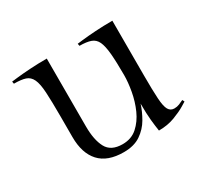

<svg xmlns="http://www.w3.org/2000/svg" viewBox="-109 -632 837 791"><g transform="rotate(-30 309.5 -236.5)"><path d="M433 -265Q433 -328 429.5 -367Q426 -406 416.5 -426.5Q407 -447 387 -454Q367 -461 334 -461L332 -472Q332 -472 357.5 -475Q383 -478 422 -480.5Q461 -483 503 -483V-222Q503 -151 505.5 -112Q508 -73 517 -57.5Q526 -42 544 -42Q557 -42 568 -46.5Q579 -51 589 -56L594 -46Q594 -46 573.5 -33.5Q553 -21 519 -8Q485 5 443 5Q439 -21 436 -50.5Q433 -80 433 -129Q423 -97 404.5 -65Q386 -33 354.5 -11.5Q323 10 274 10Q197 10 159 -31.5Q121 -73 121 -150V-247Q121 -320 118.5 -363Q116 -406 106 -427Q96 -448 76.5 -454.5Q57 -461 22 -461L20 -472Q20 -472 45.5 -475Q71 -478 110 -480.5Q149 -483 191 -483V-160Q191 -96 211 -58.5Q231 -21 286 -21Q328 -21 356 -46Q384 -71 401 -109Q418 -147 425.5 -189Q433 -231 433 -265Z"/></g></svg>

Font: Gilda Display
Style: Regular
Weight: 400
Designer: Eduardo Rodriguez Tunni
Foundry: Eduardo Rodriguez Tunni
Version: Version 1.002; ttfautohint (v1.8.4.7-5d5b);gftools[0.9.22]